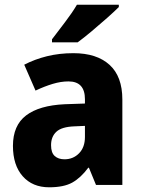

<svg xmlns="http://www.w3.org/2000/svg" viewBox="-20 -786 604 816"><path d="M292 -560Q391 -560 445.5 -510.5Q500 -461 500 -363V0H388L358 -73H355Q323 -30 287 -10Q251 10 189 10Q118 10 76.5 -37Q35 -84 35 -166Q35 -253 91 -295.5Q147 -338 255 -343L341 -346V-364Q341 -440 271 -440Q239 -440 204 -429.5Q169 -419 131 -401L83 -511Q127 -534 179.5 -547Q232 -560 292 -560ZM296 -249Q242 -247 219.5 -226Q197 -205 197 -169Q197 -137 212.5 -123Q228 -109 254 -109Q291 -109 316 -134.5Q341 -160 341 -204V-251ZM485 -756Q467 -738 435.5 -710Q404 -682 370 -653.5Q336 -625 310 -606H201V-619Q226 -652 256.5 -692Q287 -732 307 -766H485Z"/></svg>

Font: Noto Sans Gurmukhi SemiCondensed ExtraBold
Style: Regular
Weight: 800
Width: 4
Designer: Jelle Bosma - Monotype Design Team
Foundry: Monotype Imaging Inc.
Version: Version 2.004; ttfautohint (v1.8.4.7-5d5b)